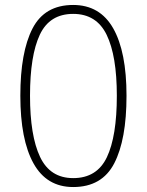

<svg xmlns="http://www.w3.org/2000/svg" viewBox="-20 -744 591 774"><path d="M275 10Q168 10 115 -85.5Q62 -181 62 -358Q62 -534 111 -629Q160 -724 275 -724Q383 -724 436.5 -629.5Q490 -535 490 -358Q490 -181 440.5 -85.5Q391 10 275 10ZM275 -26Q371 -26 411 -110.5Q451 -195 451 -358Q451 -519 410 -603.5Q369 -688 275 -688Q180 -688 140.5 -604Q101 -520 101 -358Q101 -197 141.5 -111.5Q182 -26 275 -26Z"/></svg>

Font: Noto Sans Bengali ExtraLight
Style: Regular
Weight: 200
Designer: Jelle Bosma - Monotype Design Team
Foundry: Monotype Imaging Inc.
Version: Version 2.003; ttfautohint (v1.8.4.7-5d5b)